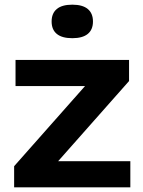

<svg xmlns="http://www.w3.org/2000/svg" viewBox="-20 -802 612 822"><path d="M229 -112H538V0H40.5V-90.5L344 -433.5H46.5V-545.5H532.5V-455ZM201 -710Q201 -745 223.2 -763.5Q245.5 -782 289.5 -782Q333.5 -782 355.8 -763.5Q378 -745 378 -710Q378 -675 355.8 -656.8Q333.5 -638.5 289.5 -638.5Q245.5 -638.5 223.2 -656.8Q201 -675 201 -710Z"/></svg>

Font: Encode Sans Expanded SemiBold
Style: Regular
Weight: 600
Width: 7
Designer: Multiple Designers
Foundry: Impallari Type
Version: Version 2.000